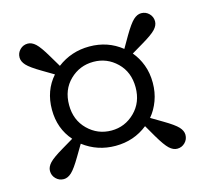

<svg xmlns="http://www.w3.org/2000/svg" viewBox="-73 -632 646 605"><g transform="rotate(-15 250.0 -329.0)"><path d="M141 -329Q141 -280 173 -248.5Q205 -217 250 -217Q294 -217 326 -248.5Q358 -280 358 -329Q358 -379 326 -410Q294 -441 250 -441Q205 -441 173 -410Q141 -379 141 -329ZM85 -329Q85 -391 123 -434L86 -456Q52 -476 40.5 -488.5Q29 -501 29 -514Q29 -529 39.5 -539.5Q50 -550 65 -550Q78 -550 90.5 -538.5Q103 -527 123 -493L145 -456Q191 -491 250 -491Q310 -491 355 -455L377 -493Q397 -527 409.5 -538.5Q422 -550 435 -550Q450 -550 460.5 -539.5Q471 -529 471 -514Q471 -501 459.5 -488.5Q448 -476 414 -456L377 -434Q394 -414 404 -387.5Q414 -361 414 -329Q414 -298 404 -271Q394 -244 377 -224L414 -202Q448 -182 459.5 -169.5Q471 -157 471 -144Q471 -129 460.5 -118.5Q450 -108 435 -108Q422 -108 409.5 -119.5Q397 -131 377 -165L355 -203Q310 -167 250 -167Q191 -167 145 -202L123 -165Q103 -131 90.5 -119.5Q78 -108 65 -108Q50 -108 39.5 -118.5Q29 -129 29 -144Q29 -157 40.5 -169.5Q52 -182 86 -202L123 -224Q85 -267 85 -329Z"/></g></svg>

Font: Source Serif 4 Caption
Style: Regular
Weight: 400
Designer: Frank Grießhammer
Foundry: Adobe Systems Incorporated
Version: Version 4.004;hotconv 1.0.117;makeotfexe 2.5.65602